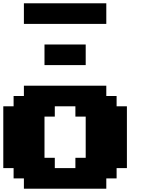

<svg xmlns="http://www.w3.org/2000/svg" viewBox="-20 -1145 915 1165"><path d="M125 0H625V-62.5H687.5V-125H750V-500H687.5V-562.5H625V-625H125V-562.5H62.5V-500H0V-125H62.5V-62.5H125ZM437.5 -125H312.5V-187.5H250V-437.5H312.5V-500H437.5V-437.5H500V-187.5H437.5ZM250 -750H500V-875H250ZM125 -1000H625V-1125H125Z"/></svg>

Font: Faithful 32x
Style: Bold
Weight: 400
Foundry: Faithful Resource Pack
Version: Version 1.0; January 27, 2023